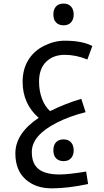

<svg xmlns="http://www.w3.org/2000/svg" viewBox="-20 -720 575 1061"><path d="M64.9 127.9Q64.9 17.1 193.8 -68.8Q105 -146.5 105 -268.1Q105 -337.4 136.7 -388.7Q168.5 -439.9 224.9 -467.5Q281.2 -495.1 337.9 -495.1Q434.1 -495.1 490.2 -465.8L462.9 -391.1Q400.9 -417 337.6 -417Q274.4 -417 235.1 -378.7Q195.8 -340.3 195.8 -269Q195.8 -217.3 212.2 -174.1Q228.5 -130.9 256.8 -106Q340.3 -147.5 429.2 -173.8L453.1 -100.1Q364.3 -78.1 293.9 -42Q155.3 28.3 155.8 120.1Q155.8 184.6 193.4 214.4Q231 244.1 309.1 244.1Q359.4 244.1 456.1 228L466.8 296.9Q355 320.8 265.6 320.8Q176.3 320.8 120.6 270.3Q64.9 219.7 64.9 127.9ZM372.6 -596.4Q357.9 -580.1 331.5 -580.1Q305.2 -580.1 290 -595.7Q274.9 -611.3 274.9 -640.1Q274.9 -668.9 289.8 -684.6Q304.7 -700.2 331.3 -700.2Q357.9 -700.2 372.6 -683.8Q387.2 -667.5 387.2 -640.1Q387.2 -612.8 372.6 -596.4ZM372.6 154.1Q357.9 170.4 331.5 170.4Q305.2 170.4 290 154.8Q274.9 139.2 274.9 110.4Q274.9 81.5 289.8 65.9Q304.7 50.3 331.3 50.3Q357.9 50.3 372.6 66.7Q387.2 83 387.2 110.4Q387.2 137.7 372.6 154.1Z"/></svg>

Font: DroidArabicKufi
Style: Regular
Weight: 400
Designer: Pascal Zoghbi
Foundry: Ascender Corporation
Version: Version 1.00